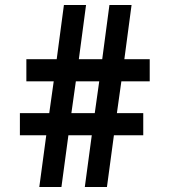

<svg xmlns="http://www.w3.org/2000/svg" viewBox="-20 -752 680 772"><path d="M450 -297H556V-208H438L410 0H321L349 -208H255L227 0H138L166 -208H60V-297H178L196 -425H86V-514H208L237 -732H326L297 -514H391L420 -732H509L480 -514H582V-425H468ZM267 -297H361L379 -425H285Z"/></svg>

Font: Rosario
Style: Bold Italic
Weight: 700
Italic angle: -8.05°
Designer: Hector Gatti
Foundry: Omnibus Type
Version: Version 1.101; ttfautohint (v1.8.1.43-b0c9)